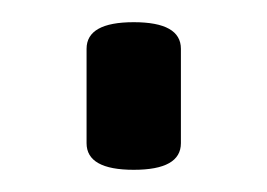

<svg xmlns="http://www.w3.org/2000/svg" viewBox="-20 -398 241 173"><path d="M143 -354V-269Q143 -245 100.5 -245Q58 -245 58 -269V-354Q58 -378 100.5 -378Q143 -378 143 -354Z"/></svg>

Font: Offside
Style: Regular
Weight: 400
Designer: Eduardo Rodriguez Tunni
Foundry: Eduardo Rodriguez Tunni
Version: Version 1.001